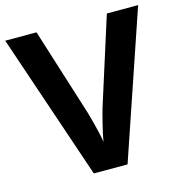

<svg xmlns="http://www.w3.org/2000/svg" viewBox="-106 -903 862 907"><g transform="rotate(-15 325.0 -450.0)"><path d="M650 -807H497L362 -382C355 -359 331 -268 325 -225C319 -268 294 -360 287 -382L153 -807H0L242 -93H407Z"/></g></svg>

Font: Noto Sans Kannada UI
Style: Bold
Weight: 700
Designer: Jelle Bosma - Monotype Design Team
Foundry: Monotype Imaging Inc.
Version: Version 2.005